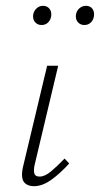

<svg xmlns="http://www.w3.org/2000/svg" viewBox="-20 -636 343 660"><path d="M97 4Q81 4 70 -3Q59 -10 56.5 -25Q54 -40 59 -62L142 -410H180L99 -69Q95 -51 98 -40Q101 -29 116 -29Q134 -29 155 -46.5Q176 -64 202 -91L218 -74Q185 -38 155 -17Q125 4 97 4ZM123 -550Q109 -550 100.5 -560Q92 -570 94 -585Q96 -598 105.5 -607Q115 -616 128 -616Q142 -616 150 -606Q158 -596 156 -581Q154 -567 145 -558.5Q136 -550 123 -550ZM270 -550Q256 -550 247.5 -560Q239 -570 241 -585Q243 -599 253 -607.5Q263 -616 275 -616Q290 -616 297.5 -606Q305 -596 303 -581Q301 -567 292 -558.5Q283 -550 270 -550Z"/></svg>

Font: Ysabeau ExtraLight
Style: Italic
Weight: 250
Italic angle: -12°
Version: Version 2.000;gftools[0.9.27.dev2+g8671c4b]